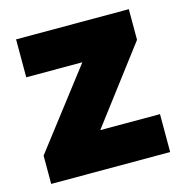

<svg xmlns="http://www.w3.org/2000/svg" viewBox="-87 -634 682 714"><g transform="rotate(-15 253.5 -276.5)"><path d="M482 0V-146H252L471 -435V-553H37V-407H253L24 -109V0Z"/></g></svg>

Font: Noto Sans Thai Looped Black
Style: Regular
Weight: 900
Designer: Sasikarn Vongin, Ben Mitchell
Foundry: The Fontpad Ltd
Version: Version 1.001